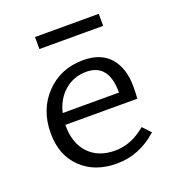

<svg xmlns="http://www.w3.org/2000/svg" viewBox="-110 -657 685 750"><g transform="rotate(-20 233.0 -282.0)"><path d="M383 -569V-519H118V-569ZM389 -96 420 -63Q345 5 250 5Q159 5 103 -49Q47 -103 47 -194Q47 -293 108.5 -356.5Q170 -420 263 -420Q337 -420 375 -376Q413 -332 413 -256Q413 -222 411 -206H112V-202Q112 -129 152 -87Q192 -45 261 -45Q329 -45 389 -96ZM259 -373Q207 -373 169 -340.5Q131 -308 118 -253H352V-254Q352 -373 259 -373Z"/></g></svg>

Font: EauTestInfant
Style: Regular
Weight: 400
Designer: Christian Thalmann (Catharsis Fonts)
Version: Version 0.001;PS 000.001;hotconv 1.0.88;makeotf.lib2.5.64775